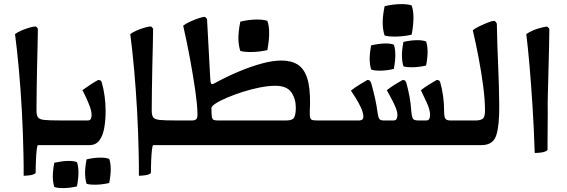

<svg xmlns="http://www.w3.org/2000/svg" viewBox="-20 -724 2829 958"><path d="M55 -554Q68 -564 88.5 -572.5Q109 -581 128 -586.5Q147 -592 158 -592Q161 -592 169 -581Q169 -547 167.5 -497.5Q166 -448 165 -391.5Q164 -335 163 -278Q162 -221 162 -173Q162 -149 169.5 -138.5Q177 -128 202 -125.5Q227 -123 280 -123V0H170Q166 0 163.5 20.5Q161 41 159.5 73Q158 105 158 139Q149 148 129 150.5Q109 153 98 153Q98 127 98 99Q98 71 97 42Q95 -63 89 -171.5Q83 -280 74 -379Q65 -478 55 -554Z M427 0H239V-123H418Q430 -123 433.5 -131.5Q437 -140 437 -150Q437 -168 428.5 -191.5Q420 -215 409.5 -237.5Q399 -260 391 -274Q435 -306 470 -325Q479 -325 483 -321Q487 -317 488 -312Q497 -281 502 -243.5Q507 -206 507 -170Q507 -124 500 -85Q493 -46 475.5 -23Q458 0 427 0ZM251 209Q244 187 243.5 158.5Q243 130 251 88Q287 80 317 79Q347 78 364 85Q379 127 364 206Q330 214 298.5 214.5Q267 215 251 209ZM412 193Q405 170 404.5 141.5Q404 113 412 71Q448 63 478 62.5Q508 62 525 69Q540 111 525 189Q491 197 459 197.5Q427 198 412 193Z M630 -554Q643 -564 663.5 -572.5Q684 -581 703 -586.5Q722 -592 733 -592Q736 -592 744 -581Q744 -547 742.5 -497.5Q741 -448 740 -391.5Q739 -335 738 -278Q737 -221 737 -173Q737 -149 744.5 -138.5Q752 -128 777 -125.5Q802 -123 855 -123V0H745Q741 0 738.5 20.5Q736 41 734.5 73Q733 105 733 139Q724 148 704 150.5Q684 153 673 153Q673 127 673 99Q673 71 672 42Q670 -63 664 -171.5Q658 -280 649 -379Q640 -478 630 -554Z M1527 -205Q1525 -165 1526 -148Q1527 -131 1534.5 -127Q1542 -123 1560 -123H1642V0H814V-123H940Q951 -123 959 -129Q967 -135 965 -165Q964 -205 954 -274.5Q944 -344 928.5 -428.5Q913 -513 894 -596Q908 -607 930.5 -617Q953 -627 973 -633.5Q993 -640 1001 -640Q1005 -640 1013 -629Q1020 -513 1023 -444.5Q1026 -376 1029 -333Q1030 -311 1034 -306Q1038 -301 1055 -311Q1112 -342 1171.5 -367Q1231 -392 1286 -407Q1341 -422 1384 -422Q1433 -422 1465 -402Q1497 -382 1512.5 -335Q1528 -288 1527 -205ZM1066 -123H1410Q1440 -123 1448 -138.5Q1456 -154 1456 -187Q1456 -231 1433.5 -263.5Q1411 -296 1354 -296Q1319 -296 1276 -287.5Q1233 -279 1191 -265.5Q1149 -252 1113.5 -237Q1078 -222 1056.5 -208Q1035 -194 1035 -185Q1035 -155 1037 -142Q1039 -129 1046 -126Q1053 -123 1066 -123ZM1179 -470Q1170 -497 1169.5 -531.5Q1169 -566 1179 -616Q1221 -626 1257.5 -626.5Q1294 -627 1314 -620Q1332 -570 1314 -474Q1274 -465 1235.5 -464.5Q1197 -464 1179 -470Z M2196 -170Q2196 -140 2202.5 -131.5Q2209 -123 2227 -123H2296V0H1601V-123H1772Q1779 -123 1786 -126.5Q1793 -130 1793 -142Q1793 -161 1781 -187Q1769 -213 1754 -236.5Q1739 -260 1731 -272Q1753 -289 1774.5 -302Q1796 -315 1813 -325Q1823 -325 1826.5 -320Q1830 -315 1832 -310Q1845 -263 1852.5 -228Q1860 -193 1863 -168Q1866 -144 1871 -133.5Q1876 -123 1893 -123H1943Q1956 -123 1959.5 -132Q1963 -141 1963 -150Q1963 -167 1952.5 -191.5Q1942 -216 1929.5 -238.5Q1917 -261 1910 -274Q1932 -291 1951.5 -303Q1971 -315 1989 -325Q1998 -325 2001.5 -321Q2005 -317 2007 -312Q2016 -281 2023 -243.5Q2030 -206 2032 -170Q2034 -146 2038.5 -134.5Q2043 -123 2067 -123H2107Q2119 -123 2122.5 -132Q2126 -141 2126 -150Q2126 -175 2110 -210.5Q2094 -246 2080 -274Q2102 -291 2122 -303Q2142 -315 2159 -325Q2168 -325 2172 -321Q2176 -317 2177 -312Q2186 -281 2191 -243.5Q2196 -206 2196 -170ZM1899 -547Q1890 -574 1889.5 -608.5Q1889 -643 1899 -693Q1941 -703 1977.5 -703.5Q2014 -704 2034 -697Q2052 -647 2034 -551Q1994 -542 1955.5 -541.5Q1917 -541 1899 -547ZM1832 -377Q1825 -399 1824.5 -427.5Q1824 -456 1832 -498Q1868 -506 1898 -507Q1928 -508 1945 -501Q1960 -459 1945 -380Q1911 -372 1879.5 -371.5Q1848 -371 1832 -377ZM1993 -393Q1986 -416 1985.5 -444.5Q1985 -473 1993 -515Q2029 -523 2059 -523.5Q2089 -524 2106 -517Q2121 -475 2106 -397Q2072 -389 2040 -388.5Q2008 -388 1993 -393Z M2256 0V-123H2354Q2376 -123 2388 -131Q2400 -139 2400 -173Q2400 -224 2391 -293.5Q2382 -363 2368 -436.5Q2354 -510 2339 -573Q2351 -583 2373 -593.5Q2395 -604 2415.5 -612Q2436 -620 2445 -620Q2452 -620 2459 -606Q2461 -499 2465.5 -399Q2470 -299 2471 -197Q2472 -100 2456.5 -50Q2441 0 2383 0Z M2721 -580Q2721 -541 2719.5 -484.5Q2718 -428 2716.5 -366.5Q2715 -305 2713.5 -250.5Q2712 -196 2713 -161Q2713 -124 2712.5 -83.5Q2712 -43 2712 -13Q2712 17 2712 24Q2705 33 2683 36.5Q2661 40 2648 39Q2644 -85 2637 -195.5Q2630 -306 2622 -397.5Q2614 -489 2606 -554Q2633 -572 2665 -581.5Q2697 -591 2709 -591Q2713 -591 2721 -580Z"/></svg>

Font: Ruwudu SemiBold
Style: Regular
Weight: 600
Designer: Becca Hirsbrunner Spalinger
Foundry: SIL International
Version: Version 3.000